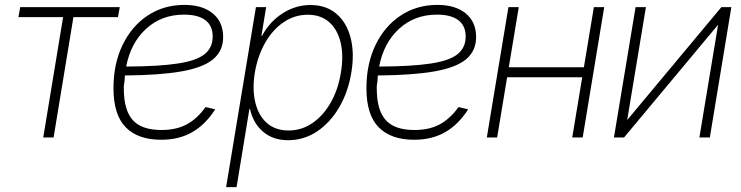

<svg xmlns="http://www.w3.org/2000/svg" viewBox="-20 -565 3045 789"><path d="M157.7 0 239.3 -494.6H55.7L63 -535.6H472.2L464.8 -494.6H281.7L200.2 0Z M642.1 9.3Q546.9 9.3 496.6 -42Q446.3 -93.3 446.3 -202.1Q446.3 -303.2 483.9 -380.6Q521.5 -458 587.4 -501.5Q653.3 -544.9 737.8 -544.9Q811.5 -544.9 854.2 -510Q897 -475.1 897 -412.6Q897 -356 855.7 -321.5Q814.5 -287.1 725.3 -271.5Q636.2 -255.9 493.2 -254.9Q492.2 -243.2 491.7 -231Q489.3 -215.8 488.8 -211.4Q488.3 -207 488.8 -204.1Q488.8 -202.6 488.8 -201.2Q488.8 -113.3 525.1 -72Q561.5 -30.8 643.6 -30.8Q704.1 -30.8 747.1 -53.7Q790 -76.7 824.7 -125L864.3 -115.7Q825.2 -54.2 771 -22.5Q716.8 9.3 642.1 9.3ZM498.5 -291.5Q633.3 -292 710.9 -304Q788.6 -315.9 821.3 -342.8Q854 -369.6 854 -415Q854 -459.5 823.7 -482.2Q793.5 -504.9 736.3 -504.9Q644 -504.9 580.6 -446.8Q517.1 -388.7 498.5 -291.5Z M909.2 204.1 1031.7 -535.6H1073.7L1054.2 -417.5H1056.6Q1088.9 -477.1 1142.1 -510.7Q1195.3 -544.4 1255.4 -544.4Q1320.3 -544.4 1362.5 -508.3Q1404.8 -472.2 1420.9 -409.4Q1437 -346.7 1423.8 -267.1Q1410.6 -186.5 1373.8 -123.8Q1336.9 -61 1283 -24.9Q1229 11.2 1163.6 11.2Q1103 11.2 1062 -22.9Q1021 -57.1 1007.3 -117.2H1004.9L952.1 204.1ZM1166 -28.8Q1219.2 -28.8 1263.7 -59.1Q1308.1 -89.4 1338.9 -143.1Q1369.6 -196.8 1380.9 -267.1Q1392.6 -337.4 1379.6 -390.9Q1366.7 -444.3 1332.3 -474.4Q1297.9 -504.4 1244.6 -504.4Q1190.4 -504.4 1145.3 -473.6Q1100.1 -442.9 1069.6 -389.2Q1039.1 -335.4 1027.3 -267.1Q1016.1 -198.2 1029.1 -144.3Q1042 -90.3 1076.7 -59.6Q1111.3 -28.8 1166 -28.8Z M1681.6 9.3Q1586.4 9.3 1536.1 -42Q1485.8 -93.3 1485.8 -202.1Q1485.8 -303.2 1523.4 -380.6Q1561 -458 1627 -501.5Q1692.9 -544.9 1777.3 -544.9Q1851.1 -544.9 1893.8 -510Q1936.5 -475.1 1936.5 -412.6Q1936.5 -356 1895.3 -321.5Q1854 -287.1 1764.9 -271.5Q1675.8 -255.9 1532.7 -254.9Q1531.7 -243.2 1531.2 -231Q1528.8 -215.8 1528.3 -211.4Q1527.8 -207 1528.3 -204.1Q1528.3 -202.6 1528.3 -201.2Q1528.3 -113.3 1564.7 -72Q1601.1 -30.8 1683.1 -30.8Q1743.7 -30.8 1786.6 -53.7Q1829.6 -76.7 1864.3 -125L1903.8 -115.7Q1864.7 -54.2 1810.5 -22.5Q1756.3 9.3 1681.6 9.3ZM1538.1 -291.5Q1672.9 -292 1750.5 -304Q1828.1 -315.9 1860.8 -342.8Q1893.6 -369.6 1893.6 -415Q1893.6 -459.5 1863.3 -482.2Q1833 -504.9 1775.9 -504.9Q1683.6 -504.9 1620.1 -446.8Q1556.6 -388.7 1538.1 -291.5Z M2111.8 -535.6 2070.8 -288.6H2379.4L2420.4 -535.6H2462.9L2374.5 0H2331.5L2372.6 -247.6H2064L2022.9 0H1980.5L2069.3 -535.6Z M2897 0H2854L2930.7 -461.9H2929.7L2544.4 0H2502.9L2591.8 -535.6H2634.3L2557.6 -73.2H2558.6L2944.3 -535.6H2985.4Z"/></svg>

Font: Inter Display Extra Light
Style: Italic
Weight: 200
Italic angle: -9.39999°
Designer: Rasmus Andersson
Foundry: rsms
Version: Version 4.000;git-4fc901f